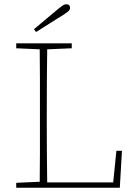

<svg xmlns="http://www.w3.org/2000/svg" viewBox="-20 -879 626 899"><path d="M139 -742Q167 -765 193.5 -788Q220 -811 245 -831Q263 -846 272.5 -852.5Q282 -859 290 -859Q308 -859 308 -842Q308 -833 298.5 -825Q289 -817 266 -803Q238 -785 208 -766.5Q178 -748 149 -729ZM56 -653V-676H316V-653L201 -648Q200 -579 199.5 -505.5Q199 -432 199 -345V-293Q199 -232 199.5 -163.5Q200 -95 201 -25H510L525 -173H551L541 0H56V-23L166 -28Q167 -97 167 -167Q167 -237 167 -307V-370Q167 -441 167 -510Q167 -579 166 -648Z"/></svg>

Font: Source Serif 4 SmText ExtraLight
Style: Regular
Weight: 200
Designer: Frank Grießhammer
Foundry: Adobe
Version: Version 4.005;hotconv 1.1.0;makeotfexe 2.6.0